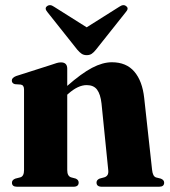

<svg xmlns="http://www.w3.org/2000/svg" viewBox="-20 -711 646 731"><path d="M236 -449.5V-384Q290 -431.5 330.5 -452.8Q371 -474 406 -474Q461 -474 491.5 -438.2Q522 -402.5 529 -338L559 -64.5Q561.5 -39.5 574 -35.5L592 -31Q605 -26 605 -15.5Q605 0 585.5 0H368Q347.5 0 347.5 -16Q347.5 -26 359 -31L377.5 -36Q385.5 -38.5 389.5 -45Q393.5 -51.5 392 -64.5L366.5 -317Q362.5 -352.5 349.5 -369.8Q336.5 -387 310 -387Q277 -387 240 -354L236 -350.5V-63.5Q236 -41 250 -36L268.5 -31Q279.5 -26 279.5 -16Q279.5 0 259.5 0H45Q25.5 0 25.5 -15.5Q25.5 -26 38.5 -31L58 -36Q71.5 -40.5 71.5 -63.5V-370.5Q71.5 -387 59 -389L37 -390.5Q25 -393.5 25 -404.5Q25 -415 41.5 -421.5L173 -463.5Q187.5 -468.5 195.8 -471Q204 -473.5 212 -473.5Q236 -473.5 236 -449.5ZM345 -521.5Q337 -511.5 329.2 -506.2Q321.5 -501 310 -501Q299 -501 291 -506.2Q283 -511.5 274.5 -521.5L160.5 -665Q148.5 -679 158.5 -687Q170 -696.5 185.5 -685.5L310 -607L434.5 -685.5Q450.5 -696.5 461 -687Q471.5 -679 459 -665Z"/></svg>

Font: Fraunces 72pt
Style: Bold
Weight: 700
Version: Version 1.000;[b76b70a41]